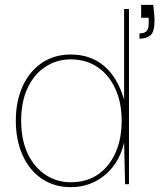

<svg xmlns="http://www.w3.org/2000/svg" viewBox="-20 -757 665 789"><path d="M271 12Q202 12 151 -23Q100 -58 72.5 -120Q45 -182 45 -261Q45 -341 73 -402.5Q101 -464 152 -498.5Q203 -533 271 -533Q351 -533 406.5 -487Q462 -441 490 -348V-720H510V0H494L490 -172Q478 -118 448 -77Q418 -36 372.5 -12Q327 12 271 12ZM271 -8Q336 -8 382.5 -40Q429 -72 454.5 -129Q480 -186 480 -261Q480 -334 454.5 -391Q429 -448 382 -480.5Q335 -513 271 -513Q213 -513 166.5 -482.5Q120 -452 93.5 -395.5Q67 -339 67 -261Q67 -183 93.5 -126.5Q120 -70 166.5 -39Q213 -8 271 -8ZM553 -598V-620Q575 -620 583 -630Q591 -640 591 -659V-684H560V-737H610Q612 -715 613.5 -700Q615 -685 615 -671Q615 -625 597.5 -611.5Q580 -598 553 -598Z"/></svg>

Font: DM Sans 10pt Thin
Style: Regular
Weight: 250
Version: Version 4.004;gftools[0.9.30]